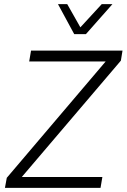

<svg xmlns="http://www.w3.org/2000/svg" viewBox="-20 -914 616 934"><path d="M4 0 13 -49 494 -615H122L131 -668H576L568 -619L86 -53H478L469 0ZM341 -748 262 -894H307L371 -781L475 -894H527L398 -748Z"/></svg>

Font: Gantari Light
Style: Italic
Weight: 300
Italic angle: -10°
Version: Version 1.000